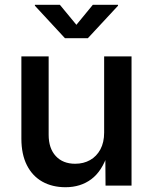

<svg xmlns="http://www.w3.org/2000/svg" viewBox="-20 -784 646 811"><path d="M256.8 6.8Q200.7 6.8 158.7 -16.8Q116.7 -40.5 93.5 -86.4Q70.3 -132.3 70.3 -198.7V-545.9H185.5V-214.8Q185.5 -157.2 215.6 -124.8Q245.6 -92.3 297.4 -92.3Q333 -92.3 360.6 -107.9Q388.2 -123.5 404.1 -153.1Q419.9 -182.6 419.9 -224.1V-545.9H535.6V0H425.8L424.8 -134.3H435.1Q411.1 -61 365.7 -27.1Q320.3 6.8 256.8 6.8ZM232.9 -763.7 302.7 -679.2 372.1 -763.7H478.5V-759.8L351.1 -622.6H254.4L127.4 -759.8V-763.7Z"/></svg>

Font: Inter
Style: 540
Weight: 540
Designer: Rasmus Andersson
Foundry: rsms
Version: Version 4.001;git-66647c0bb